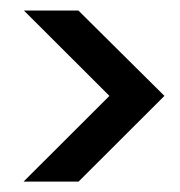

<svg xmlns="http://www.w3.org/2000/svg" viewBox="-20 -349 345 369"><path d="M25.3 0H131L296 -164.7L130.7 -328.7H26L190.3 -164.7Z"/></svg>

Font: Jomhuria
Style: Regular
Weight: 400
Designer: Arabic design by Kourosh Beigpour, Latin design by Eben Sorkin, engineering by Lasse Fister and Khaled Hosney
Version: Version 1.0010